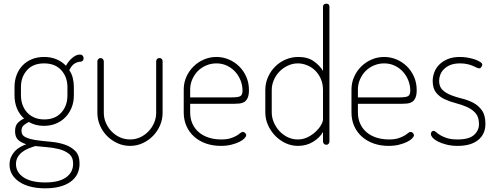

<svg xmlns="http://www.w3.org/2000/svg" viewBox="-20 -788 2700 1045"><path d="M347 -314Q347 -369 313.5 -406Q280 -443 220 -443Q160 -443 127 -406Q94 -369 94 -314V-270Q94 -242 102.5 -218Q111 -194 127.5 -176Q144 -158 167.5 -148Q191 -138 221 -138Q280 -138 313.5 -175Q347 -212 347 -269ZM378 103Q378 67 355 49Q332 31 299 23Q266 15 231 12.5Q196 10 172 7Q152 13 133 21Q114 29 99.5 40.5Q85 52 76 68Q67 84 67 105Q67 150 108.5 177.5Q150 205 226 205Q301 205 339.5 177.5Q378 150 378 103ZM417 -452Q404 -452 387.5 -443Q371 -434 357 -406Q370 -388 376 -364Q382 -340 382 -314V-269Q382 -233 370 -203Q358 -173 336.5 -150.5Q315 -128 285 -115.5Q255 -103 219 -103Q173 -103 137 -124Q122 -117 109.5 -106.5Q97 -96 97 -76Q97 -51 120.5 -40.5Q144 -30 179 -25Q214 -20 255 -16.5Q296 -13 331 -1.5Q366 10 389.5 33.5Q413 57 413 102Q413 167 363 202Q313 237 226 237Q182 237 146.5 228Q111 219 85.5 202Q60 185 46 161.5Q32 138 32 108Q32 85 40 67Q48 49 60.5 35.5Q73 22 89.5 12.5Q106 3 123 -3Q96 -11 79 -26.5Q62 -42 62 -74Q62 -102 75 -117Q88 -132 111 -143Q86 -165 72.5 -197.5Q59 -230 59 -269V-314Q59 -350 70.5 -380Q82 -410 103 -432Q124 -454 154 -466Q184 -478 220 -478Q257 -478 287 -465.5Q317 -453 339 -430Q353 -456 374 -473.5Q395 -491 414 -491Q425 -491 430 -485Q435 -479 435 -471Q435 -462 429.5 -457Q424 -452 417 -452Z M688 6Q651 6 618.5 -9Q586 -24 562 -48.5Q538 -73 524 -105.5Q510 -138 510 -174V-454Q510 -461 515 -466.5Q520 -472 528 -472Q535 -472 540 -466.5Q545 -461 545 -454V-174Q545 -146 556 -120Q567 -94 586.5 -73.5Q606 -53 632 -41Q658 -29 688 -29Q718 -29 743.5 -41Q769 -53 788.5 -73.5Q808 -94 819 -120Q830 -146 830 -174V-455Q830 -462 835 -467Q840 -472 848 -472Q856 -472 860.5 -467Q865 -462 865 -455V-174Q865 -138 851 -105.5Q837 -73 812.5 -48Q788 -23 756 -8.5Q724 6 688 6Z M1158 -478Q1193 -478 1225 -464.5Q1257 -451 1281.5 -427Q1306 -403 1320.5 -370Q1335 -337 1335 -298Q1335 -271 1328 -255.5Q1321 -240 1309.5 -233Q1298 -226 1283 -224.5Q1268 -223 1252 -223H1015V-176Q1015 -142 1027.5 -114.5Q1040 -87 1062.5 -68Q1085 -49 1116 -39Q1147 -29 1184 -29Q1215 -29 1235 -35.5Q1255 -42 1267.5 -49.5Q1280 -57 1287.5 -63.5Q1295 -70 1302 -70Q1309 -70 1314.5 -64Q1320 -58 1320 -52Q1320 -45 1310.5 -35Q1301 -25 1283 -16Q1265 -7 1239.5 -0.5Q1214 6 1182 6Q1138 6 1101 -7Q1064 -20 1037 -44Q1010 -68 995 -101.5Q980 -135 980 -176V-301Q980 -337 994 -369Q1008 -401 1032.5 -425.5Q1057 -450 1089.5 -464Q1122 -478 1158 -478ZM1240 -258Q1277 -258 1288.5 -265Q1300 -272 1300 -295Q1300 -322 1290 -348.5Q1280 -375 1261.5 -396Q1243 -417 1216.5 -430Q1190 -443 1158 -443Q1128 -443 1101.5 -431.5Q1075 -420 1056 -400.5Q1037 -381 1026 -355Q1015 -329 1015 -301V-258Z M1756 -768Q1773 -768 1773 -751V-18Q1773 -11 1768.5 -5.5Q1764 0 1756 0Q1748 0 1743 -5.5Q1738 -11 1738 -18V-70Q1721 -39 1684.5 -16.5Q1648 6 1602 6Q1566 6 1534 -9Q1502 -24 1477.5 -49.5Q1453 -75 1438.5 -107.5Q1424 -140 1424 -176V-298Q1424 -335 1438.5 -368Q1453 -401 1477.5 -425.5Q1502 -450 1534.5 -464Q1567 -478 1604 -478Q1655 -478 1688 -454.5Q1721 -431 1738 -402V-751Q1738 -759 1743 -763.5Q1748 -768 1756 -768ZM1459 -176Q1459 -148 1470.5 -121.5Q1482 -95 1501 -74.5Q1520 -54 1545.5 -41.5Q1571 -29 1600 -29Q1630 -29 1655 -41.5Q1680 -54 1698.5 -71.5Q1717 -89 1727.5 -107.5Q1738 -126 1738 -139V-298Q1738 -332 1726 -359Q1714 -386 1695 -404.5Q1676 -423 1651 -433Q1626 -443 1601 -443Q1572 -443 1546 -430.5Q1520 -418 1500.5 -398Q1481 -378 1470 -351.5Q1459 -325 1459 -298Z M2071 -478Q2106 -478 2138 -464.5Q2170 -451 2194.5 -427Q2219 -403 2233.5 -370Q2248 -337 2248 -298Q2248 -271 2241 -255.5Q2234 -240 2222.5 -233Q2211 -226 2196 -224.5Q2181 -223 2165 -223H1928V-176Q1928 -142 1940.5 -114.5Q1953 -87 1975.5 -68Q1998 -49 2029 -39Q2060 -29 2097 -29Q2128 -29 2148 -35.5Q2168 -42 2180.5 -49.5Q2193 -57 2200.5 -63.5Q2208 -70 2215 -70Q2222 -70 2227.5 -64Q2233 -58 2233 -52Q2233 -45 2223.5 -35Q2214 -25 2196 -16Q2178 -7 2152.5 -0.5Q2127 6 2095 6Q2051 6 2014 -7Q1977 -20 1950 -44Q1923 -68 1908 -101.5Q1893 -135 1893 -176V-301Q1893 -337 1907 -369Q1921 -401 1945.5 -425.5Q1970 -450 2002.5 -464Q2035 -478 2071 -478ZM2153 -258Q2190 -258 2201.5 -265Q2213 -272 2213 -295Q2213 -322 2203 -348.5Q2193 -375 2174.5 -396Q2156 -417 2129.5 -430Q2103 -443 2071 -443Q2041 -443 2014.5 -431.5Q1988 -420 1969 -400.5Q1950 -381 1939 -355Q1928 -329 1928 -301V-258Z M2470 -29Q2533 -29 2560 -53.5Q2587 -78 2587 -112Q2587 -151 2568.5 -172Q2550 -193 2522 -205.5Q2494 -218 2461 -226.5Q2428 -235 2400 -248Q2372 -261 2353.5 -284Q2335 -307 2335 -348Q2335 -370 2343.5 -393.5Q2352 -417 2370 -435.5Q2388 -454 2416 -466Q2444 -478 2483 -478Q2505 -478 2527 -474Q2549 -470 2566 -464Q2583 -458 2594 -450.5Q2605 -443 2605 -436Q2605 -431 2600 -423.5Q2595 -416 2588 -416Q2583 -416 2574.5 -420Q2566 -424 2553.5 -429.5Q2541 -435 2523.5 -439Q2506 -443 2484 -443Q2452 -443 2430.5 -434Q2409 -425 2395.5 -411Q2382 -397 2376 -380.5Q2370 -364 2370 -349Q2370 -316 2388.5 -298.5Q2407 -281 2435 -270Q2463 -259 2496 -251Q2529 -243 2557 -228Q2585 -213 2603.5 -186.5Q2622 -160 2622 -114Q2622 -58 2582.5 -26Q2543 6 2471 6Q2437 6 2410 -1Q2383 -8 2364 -17.5Q2345 -27 2335 -38.5Q2325 -50 2325 -59Q2325 -66 2329.5 -71Q2334 -76 2339 -76Q2346 -76 2354 -68.5Q2362 -61 2376 -52.5Q2390 -44 2412.5 -36.5Q2435 -29 2470 -29Z"/></svg>

Font: AkaAcidDosis
Style: ExtraLight
Weight: 250
Designer: Edgar Tolentino, Pablo Impallari, Igino Marini, Aka-Acid
Foundry: Edgar Tolentino, Pablo Impallari, Igino Marini, Aka-Acid
Version: Version 1.007